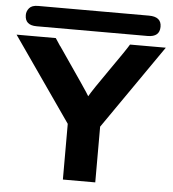

<svg xmlns="http://www.w3.org/2000/svg" viewBox="-68 -898 858 951"><g transform="rotate(5 361.0 -423.0)"><path d="M26 -796Q26 -815 39 -830.5Q52 -846 83 -846H634Q696 -846 696 -796Q696 -745 636 -745H84Q26 -745 26 -796ZM-11 -695H184L209 -657V-658Q363 -435 369 -422Q387 -454 462.5 -561.5Q538 -669 553 -695H731L441 -277V0H280V-277Z"/></g></svg>

Font: Coval
Style: Black
Weight: 1000
Foundry: Context Ltd
Version: Version 001.000